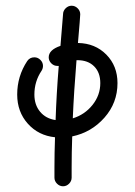

<svg xmlns="http://www.w3.org/2000/svg" viewBox="-20 -480 470 670"><path d="M260 -430Q260 -422 252 -330Q312 -329 351 -289.5Q390 -250 390 -190Q390 -121 344.5 -69.5Q299 -18 232 -4Q230 52 230 105V140Q230 152 221 161Q212 170 200 170Q188 170 179 161Q170 152 170 140V105Q170 54 172 -1Q114 -7 77 -48.5Q40 -90 40 -150Q40 -214 75 -267Q84 -280 100 -280Q112 -280 121 -271Q130 -262 130 -250Q130 -241 125 -233Q100 -196 100 -150Q100 -114 120 -90Q140 -66 174 -61Q177 -151 185 -250Q183 -250 180 -250Q168 -250 159 -259Q150 -268 150 -280Q150 -306 191 -320Q200 -429 200 -430Q200 -442 209 -451Q218 -460 230 -460Q242 -460 251 -451Q260 -442 260 -430ZM247 -270Q238 -161 234 -67Q276 -80 303 -114Q330 -148 330 -190Q330 -227 308.5 -248.5Q287 -270 250 -270Q248 -270 247 -270Z"/></svg>

Font: Pecita
Style: Book
Weight: 400
Width: 7
Version: Version 4.3